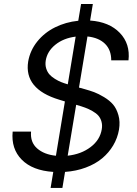

<svg xmlns="http://www.w3.org/2000/svg" viewBox="-20 -838 678 949"><path d="M230.1 90.9 243.3 11.7Q140.6 5 87.5 -48.8Q34.4 -102.6 42.6 -187.5H133.5Q128.9 -134.9 163.4 -104.6Q197.8 -74.2 256.4 -68.2L300.8 -336.6L272.7 -345.2Q97.7 -398.1 119.3 -534.1Q128.9 -588.8 164.2 -632.8Q199.6 -676.8 252.1 -702.9Q304.7 -729 366.8 -735.4L380.7 -818.2H438.9L425.4 -736.5Q519.9 -729.8 572.1 -675.6Q624.3 -621.4 615.1 -539.8H529.8Q529.8 -591.6 498.8 -621.8Q467.7 -652 412.3 -657.7L370.4 -405.2L397.7 -397.7Q424.4 -390.3 445.5 -382.5Q466.6 -374.6 494.3 -358Q522 -341.3 539.1 -321.2Q556.1 -301.1 565.3 -268.8Q574.6 -236.5 568.2 -197.4Q561.1 -155.9 539.6 -119.5Q518.1 -83.1 484.6 -55.2Q451 -27.3 403.9 -9.8Q356.9 7.8 301.5 11.7L288.4 90.9ZM314.6 -68.5Q381 -75.6 427.7 -111Q474.4 -146.3 483 -198.9Q486.5 -219.8 481.5 -237.2Q476.6 -254.6 466.1 -266.5Q455.6 -278.4 437.1 -288.9Q418.7 -299.4 400.9 -305.9Q383.2 -312.5 358 -319.6L356.5 -320ZM315 -421.2 354 -657Q294 -649.5 253.7 -617Q213.4 -584.5 206 -538.4Q202.8 -517.4 208.3 -499.8Q213.8 -482.2 224.3 -470.3Q234.7 -458.5 251.4 -448.2Q268.1 -437.9 282.5 -432.2Q296.9 -426.5 315 -421.2Z"/></svg>

Font: Karasuma Gothic
Style: Italic
Weight: 400
Italic angle: -9.39999°
Designer: Rasmus Andersson / Ryoko Nishizuka
Foundry: Genbu
Version: Version 1.00